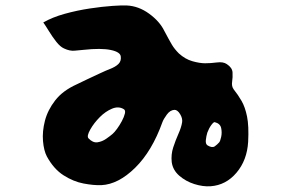

<svg xmlns="http://www.w3.org/2000/svg" viewBox="-20 -725 1040 701"><path d="M886 -207Q882 -140 843.5 -94.5Q805 -49 749 -45Q721 -43 689.5 -53Q658 -63 634.5 -83.5Q611 -104 607 -133Q604 -161 612.5 -187Q621 -213 631.5 -236.5Q642 -260 645 -279Q647 -293 637.5 -308.5Q628 -324 617 -324Q601 -323 589 -306.5Q577 -290 573 -279Q535 -173 473.5 -112.5Q412 -52 350 -49Q322 -48 285 -55Q248 -62 212 -85Q176 -108 151 -154Q140 -175 137 -210Q134 -245 144 -284Q154 -323 181.5 -358.5Q209 -394 260 -417Q276 -425 299.5 -436Q323 -447 345.5 -457.5Q368 -468 381 -473Q402 -481 412.5 -491.5Q423 -502 421 -518Q420 -535 384.5 -542.5Q349 -550 285 -543Q271 -542 253 -540Q235 -538 214 -548Q200 -554 185.5 -572.5Q171 -591 158.5 -611.5Q146 -632 138 -643Q171 -662 216 -674.5Q261 -687 307.5 -694Q354 -701 391 -703.5Q428 -706 443 -705Q486 -703 524.5 -675Q563 -647 580 -612Q598 -578 607.5 -562Q617 -546 633 -530Q656 -509 682.5 -501.5Q709 -494 729 -494Q749 -494 772 -497Q795 -500 808 -491Q828 -478 829 -460.5Q830 -443 827.5 -426.5Q825 -410 833 -399Q849 -379 862 -356.5Q875 -334 882 -299.5Q889 -265 886 -207ZM391 -236Q398 -242 407.5 -255Q417 -268 425 -283Q433 -298 436 -310.5Q439 -323 431 -327Q412 -338 388.5 -328Q365 -318 345 -298Q323 -276 309.5 -252Q296 -228 303 -220Q319 -203 336 -205.5Q353 -208 368 -218.5Q383 -229 391 -236ZM780 -205Q784 -209 787.5 -225Q791 -241 787.5 -257.5Q784 -274 764 -279Q760 -280 751.5 -268.5Q743 -257 737 -241Q733 -228 731.5 -213.5Q730 -199 738 -194Q755 -184 764.5 -191Q774 -198 780 -205Z"/></svg>

Font: Potta One
Style: Regular
Weight: 400
Designer: 108,108go
Foundry: Font Zone 108
Version: Version 1.000